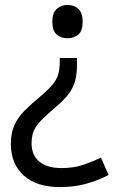

<svg xmlns="http://www.w3.org/2000/svg" viewBox="-20 -566 474 778"><path d="M292 -304Q292 -267 284.5 -239Q277 -211 259 -186.5Q241 -162 208 -134Q170 -102 148 -79.5Q126 -57 117 -36Q108 -15 108 15Q108 63 139.5 89Q171 115 229 115Q279 115 317 102Q355 89 389 73L420 143Q380 164 331.5 178Q283 192 223 192Q128 192 76 145Q24 98 24 17Q24 -28 38.5 -59.5Q53 -91 79.5 -117.5Q106 -144 142 -174Q176 -203 193 -223.5Q210 -244 216 -265Q222 -286 222 -314V-331H292ZM315 -478Q315 -441 297.5 -426Q280 -411 253 -411Q228 -411 210 -426Q192 -441 192 -478Q192 -514 210 -530Q228 -546 253 -546Q280 -546 297.5 -530Q315 -514 315 -478Z"/></svg>

Font: Noto Sans Javanese
Style: Regular
Weight: 400
Designer: Monotype Design Team
Foundry: Monotype Imaging Inc.
Version: Version 2.004